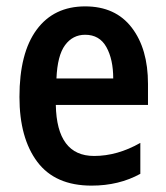

<svg xmlns="http://www.w3.org/2000/svg" viewBox="-20 -572 521 602"><path d="M247 -552Q342 -552 393 -485.5Q444 -419 444 -309V-243H155Q158 -83 275 -83Q348 -83 420 -124V-27Q353 10 267 10Q153 10 97 -64.5Q41 -139 41 -268Q41 -406 95 -479Q149 -552 247 -552ZM247 -463Q208 -463 184 -430.5Q160 -398 157 -326H335Q335 -386 313.5 -424.5Q292 -463 247 -463Z"/></svg>

Font: Noto Sans Malayalam Condensed SemiBold
Style: Regular
Weight: 600
Width: 3
Designer: Jelle Bosma - Monotype Design Team
Foundry: Monotype Imaging Inc.
Version: Version 2.104; ttfautohint (v1.8.4.7-5d5b)